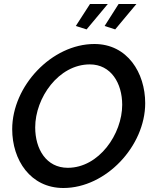

<svg xmlns="http://www.w3.org/2000/svg" viewBox="-20 -935 765 960"><path d="M413 -788 519 -915H430L359 -805ZM556 -788 662 -915H573L503 -805ZM41 -289C41 -135 132 5 297 5C510 5 706 -205 706 -419C706 -571 617 -715 452 -715C239 -715 41 -505 41 -289ZM591 -411C591 -265 475 -96 319 -96C211 -96 156 -190 156 -298C156 -446 273 -613 429 -613C535 -613 591 -519 591 -411Z"/></svg>

Font: FIGSv2-sans-serif SmBold Italic
Style: Regular
Weight: 600
Italic angle: -12°
Designer: Matt McInerney, Pablo Impallari, Rodrigo Fuenzalida
Foundry: Matt McInerney, Pablo Impallari, Rodrigo Fuenzalida
Version: Version 4.020;hotconv 1.0.109;makeotfexe 2.5.65596